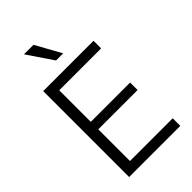

<svg xmlns="http://www.w3.org/2000/svg" viewBox="-278 -1028 1117 1117"><g transform="rotate(-45 281.0 -469.0)"><path d="M84 -707H498V-644.5H153.3V-384.8H476.6V-323.2H153.3V-62.5H504.9V0H84ZM156.2 -937.5H234.4L321.3 -780.3H262.7Z"/></g></svg>

Font: Pretendard Std Light
Style: Regular
Weight: 300
Designer: Base glyphs from Inter by Rasmus Andersson; Hangeul glyphs from Noto Sans CJK(Source Han Sans) by Jang Soo-young and Kan
Foundry: Kil Hyung-jin
Version: Version 1.309